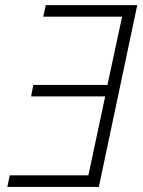

<svg xmlns="http://www.w3.org/2000/svg" viewBox="-20 -734 561 754"><path d="M8.8 0 18.1 -45.4H327.1L393.1 -355.5H102.1L110.8 -400.4H401.9L459.5 -668.5H149.9L159.7 -713.9H519L368.2 0Z"/></svg>

Font: Open Sans Light
Style: Italic
Weight: 300
Italic angle: -12°
Designer: Monotype Design Team
Foundry: Monotype Imaging Inc.
Version: Version 3.003; ttfautohint (v1.8.4)